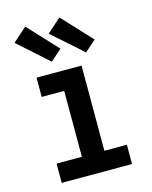

<svg xmlns="http://www.w3.org/2000/svg" viewBox="-116 -847 732 923"><g transform="rotate(-15 250.0 -385.5)"><path d="M75 0V-96H201V-424H89V-520H313V-96H425V0ZM350 -575 329 -595 200 -709 270 -771 406 -625ZM180 -575 30 -709 100 -771 236 -625Z"/></g></svg>

Font: Zed Mono
Style: Bold
Weight: 700
Monospace: yes
Designer: Belleve Invis
Foundry: Belleve Invis
Version: Version 1.0.0; ttfautohint (v1.8.4)